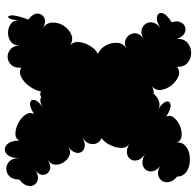

<svg xmlns="http://www.w3.org/2000/svg" viewBox="-28 -738 796 779"><g transform="rotate(90 369.5 -349.0)"><path d="M60 -67Q41 -80 37 -94.5Q33 -109 40.5 -120.5Q48 -132 63 -134Q78 -136 97 -124Q73 -139 72 -163.5Q71 -188 85 -210Q99 -232 121.5 -241Q144 -250 168 -234Q150 -246 151 -269Q152 -292 165.5 -315Q179 -338 199 -349Q177 -358 164.5 -381.5Q152 -405 154.5 -429.5Q157 -454 181 -467Q162 -455 146 -459.5Q130 -464 121.5 -477.5Q113 -491 116.5 -507Q120 -523 140 -535Q119 -522 102 -526Q85 -530 76.5 -543.5Q68 -557 72.5 -574Q77 -591 98 -604Q66 -584 48 -588.5Q30 -593 34 -610.5Q38 -628 71 -648Q64 -670 70.5 -684Q77 -698 90 -702.5Q103 -707 116.5 -699.5Q130 -692 138 -670Q138 -699 155 -713Q172 -727 195 -727Q218 -727 235 -713Q252 -699 252 -670Q270 -684 291 -675Q312 -666 327.5 -646Q343 -626 345.5 -603.5Q348 -581 329 -567Q346 -577 361 -575Q373 -590 391.5 -596.5Q410 -603 427 -591Q397 -610 393 -625.5Q389 -641 405.5 -643.5Q422 -646 453 -626Q446 -643 458.5 -658Q471 -673 491.5 -681.5Q512 -690 531.5 -688.5Q551 -687 558 -670Q558 -691 572 -703.5Q586 -716 606.5 -720Q627 -724 648 -720Q669 -716 683 -703.5Q697 -691 697 -670Q716 -654 719 -637Q722 -620 713.5 -608Q705 -596 689.5 -593Q674 -590 655 -601Q673 -586 675.5 -570Q678 -554 669 -542.5Q660 -531 642 -529.5Q624 -528 602 -542Q625 -528 630 -511Q635 -494 627 -481.5Q619 -469 601.5 -466.5Q584 -464 561 -478Q580 -468 580.5 -446Q581 -424 570 -400.5Q559 -377 541 -363Q556 -358 562 -344Q568 -330 563 -314Q558 -298 537 -284Q557 -297 573 -295.5Q589 -294 596.5 -282.5Q604 -271 599 -256Q594 -241 574 -227Q593 -240 610.5 -233.5Q628 -227 639 -210Q650 -193 648.5 -174.5Q647 -156 628 -144Q654 -161 671.5 -153Q689 -145 690 -126.5Q691 -108 666 -92Q687 -107 704 -105.5Q721 -104 729.5 -92Q738 -80 734 -63Q730 -46 709 -30Q709 -3 696 10Q683 23 665.5 23Q648 23 635 10Q622 -3 622 -30Q622 0 611.5 14.5Q601 29 587 29Q573 29 562 14.5Q551 0 551 -30Q542 -13 521 -14Q500 -15 478.5 -26.5Q457 -38 445.5 -55.5Q434 -73 443 -90Q414 -71 398.5 -73.5Q383 -76 386.5 -92Q390 -108 419 -127Q404 -117 392.5 -115.5Q381 -114 375 -119Q363 -111 352 -118Q347 -94 331 -71.5Q315 -49 294 -38Q273 -27 255 -38Q257 -12 244.5 2Q232 16 214.5 17.5Q197 19 182 7.5Q167 -4 165 -30Q165 -7 149.5 4.5Q134 16 113.5 16Q93 16 77.5 4.5Q62 -7 62 -30Q62 3 53.5 12.5Q45 22 43 3Q41 -16 60 -67Z"/></g></svg>

Font: Rubik Bubbles
Style: Regular
Weight: 400
Designer: Hubert and Fischer, NaN
Foundry: Hubert and Fischer, NaN
Version: Version 2.200